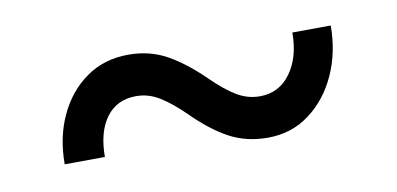

<svg xmlns="http://www.w3.org/2000/svg" viewBox="-35 -470 725 351"><g transform="rotate(-10 327.5 -294.0)"><path d="M588.4 -379.4Q588.4 -329.6 569.6 -288.3Q550.8 -247.1 517.3 -222.2Q483.9 -197.3 439.9 -197.3Q399.9 -197.3 368.4 -214.4Q336.9 -231.4 302.7 -265.6Q278.8 -289.1 258.5 -301.5Q238.3 -314 215.3 -314Q179.7 -314 159.9 -287.4Q140.1 -260.7 140.1 -214.4L65.4 -213.9Q65.4 -264.2 84.2 -304.2Q103 -344.2 136.5 -367.7Q169.9 -391.1 214.4 -391.1Q254.4 -391.1 286.1 -373.3Q317.9 -355.5 351.1 -322.8Q376 -298.3 396 -286.4Q416 -274.4 438.5 -274.4Q474.6 -274.4 495.8 -303.7Q517.1 -333 517.1 -378.9Z"/></g></svg>

Font: Robert Sans Medium
Style: Regular
Weight: 500
Designer: Christian Robertson (extended by Adam Twardoch)
Foundry: Google
Version: Version 12.135;April 2, 2019;FontCreator 11.5.0.2425 64-bit;